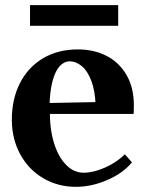

<svg xmlns="http://www.w3.org/2000/svg" viewBox="-20 -707 570 743"><path d="M25.8 -244Q25.8 -323.8 57.4 -385.6Q89 -447.4 146.7 -481.6Q204.4 -515.8 281.6 -515.8Q342.8 -515.8 391.8 -491Q440.8 -466.2 469.4 -417.2Q498 -368.2 498 -299.2Q498 -276 497 -266H158.6L173 -277.8Q172.2 -208.4 188.8 -154.2Q205.4 -100 235.5 -69.3Q265.6 -38.6 303.6 -38.6Q341.6 -38.6 386.6 -58.6Q431.6 -78.6 463.2 -109.8L490.6 -78.8Q456.8 -37.2 395.8 -10.6Q334.8 16 273.6 16Q204.2 16 147.4 -17.3Q90.6 -50.6 58.2 -110.1Q25.8 -169.6 25.8 -244ZM157.2 -308.2 364.8 -312.2 350 -297.6Q348.4 -354.6 333.7 -393.5Q319 -432.4 296.7 -451Q274.4 -469.6 249.6 -469.6Q227.8 -469.6 210.6 -450.6Q193.4 -431.6 183 -392.1Q172.6 -352.6 171.6 -294ZM96.2 -687.2H437.4V-607.2H96.2Z"/></svg>

Font: Wittgenstein
Style: Regular
Weight: 400
Designer: Jörg Drees
Foundry: Jörg Drees
Version: Version 1.003;Glyphs 3.1.2 (3151)